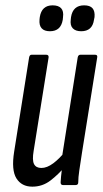

<svg xmlns="http://www.w3.org/2000/svg" viewBox="-20 -693 384 719"><path d="M101 6Q61 6 41.5 -25Q22 -56 33 -125L89 -478Q91 -488 98 -488H153Q163 -488 162 -478L106 -128Q100 -93 107.5 -78.5Q115 -64 135 -64Q156 -64 179.5 -81.5Q203 -99 225 -127L226 -72Q199 -40 169 -17Q139 6 101 6ZM216 0Q207 0 207 -10Q208 -30 211.5 -57Q215 -84 217 -100L213 -110L271 -478Q273 -488 281 -488H336Q346 -488 344 -478L287 -121Q281 -82 277 -55Q273 -28 273 -10Q273 0 263 0ZM284 -576Q263 -576 252.5 -587Q242 -598 245 -620L246 -629Q253 -673 295 -673Q317 -673 326.5 -662Q336 -651 334 -629L332 -619Q326 -576 284 -576ZM167 -576Q146 -576 136 -587Q126 -598 128 -620L129 -629Q136 -673 177 -673Q199 -673 209 -662Q219 -651 216 -629L215 -619Q208 -576 167 -576Z"/></svg>

Font: Sofia Sans Extra Condensed Medium
Style: Italic
Weight: 500
Italic angle: -9°
Version: Version 4.100